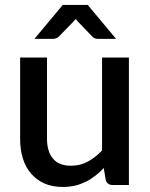

<svg xmlns="http://www.w3.org/2000/svg" viewBox="-20 -740 601 768"><path d="M388.2 -509.8H495.6V0H430.7Q408.7 0 402.8 -20.5L395 -67.9Q381.3 -52.7 361.3 -37.1Q339.4 -20.5 323.7 -13.2Q298.8 -1.5 280.8 2.4Q256.3 7.8 231.9 7.8Q189.9 7.8 158.2 -5.9Q127 -19.5 104.5 -45.4Q82 -71.3 71.3 -106.9Q60.5 -141.1 60.5 -185.5V-509.8H168V-185.5Q168 -133.8 191.9 -105.5Q215.3 -77.1 264.2 -77.1Q301.3 -77.1 330.6 -93.3Q360.4 -108.9 388.2 -138.2ZM331.1 -720.2 444.3 -584.5H372.6Q365.2 -584.5 359.9 -586.4Q354.5 -587.9 347.2 -595.7L292 -653.3Q289.1 -656.2 283.2 -664.1Q281.7 -662.1 278.3 -658.7Q277.3 -658.2 275.6 -656.2Q273.9 -654.3 273.4 -653.3L217.3 -595.7Q210.9 -588.9 205.6 -587.4Q198.7 -584.5 191.9 -584.5H117.7L231 -720.2Z"/></svg>

Font: Lato-SemiBold
Style: Regular
Weight: 500
Designer: Lukasz Dziedzic with Adam Twardoch and Botio Nikoltchev
Foundry: tyPoland Lukasz Dziedzic
Version: ""